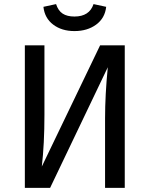

<svg xmlns="http://www.w3.org/2000/svg" viewBox="-20 -908 723 928"><path d="M339.8 -757.8Q278.3 -757.8 237.1 -789.1Q195.8 -820.3 189.9 -875L251 -888.2Q261.2 -856.4 282.7 -842.3Q304.2 -828.1 339.8 -828.1Q412.1 -828.1 432.1 -888.2L493.2 -875Q487.3 -820.3 444.8 -789.1Q402.3 -757.8 339.8 -757.8ZM583 -689V0H487.8V-335.9Q487.8 -448.7 501 -583L222.2 0H100.1V-689H194.8V-353Q194.8 -212.9 182.1 -103L463.9 -689Z"/></svg>

Font: FiraGO
Style: Regular
Weight: 400
Designer: bBox Type
Foundry: bBox Type GmbH
Version: Version 1.001;PS 001.001;hotconv 1.0.88;makeotf.lib2.5.64775